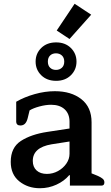

<svg xmlns="http://www.w3.org/2000/svg" viewBox="-20 -985 589 1019"><path d="M281 -823 376 -965 464 -907 349 -778ZM169 -658Q169 -701 199 -730.5Q229 -760 278 -760Q326 -760 356 -730.5Q386 -701 386 -658Q386 -615 356 -585.5Q326 -556 278 -556Q229 -556 199 -585.5Q169 -615 169 -658ZM321 -658Q321 -679 308.5 -690.5Q296 -702 277 -702Q258 -702 246 -690.5Q234 -679 234 -658Q234 -637 246 -625.5Q258 -614 277 -614Q296 -614 308.5 -625.5Q321 -637 321 -658ZM37 -126Q37 -202 91 -237Q145 -272 231 -285L349 -303V-339Q349 -381 323 -405Q297 -429 251 -429Q223 -429 189.5 -420Q156 -411 137 -399L127 -358Q122 -338 112.5 -328.5Q103 -319 88 -319Q77 -319 71.5 -324.5Q66 -330 66 -338V-445Q109 -470 164 -485.5Q219 -501 271 -501Q358 -501 412 -458.5Q466 -416 466 -336V-65L498 -52Q518 -43 526 -35.5Q534 -28 534 -17Q534 0 519 0H351V-55H347Q321 -24 279.5 -5Q238 14 192 14Q128 14 82.5 -22.5Q37 -59 37 -126ZM349 -169V-234L253 -219Q154 -202 154 -131Q154 -99 174 -80.5Q194 -62 229 -62Q260 -62 287.5 -77Q315 -92 332 -116.5Q349 -141 349 -169Z"/></svg>

Font: Maitree Semibold
Style: Regular
Weight: 600
Designer: CadsonDemak Team
Foundry: CadsonDemak
Version: Version 1.000